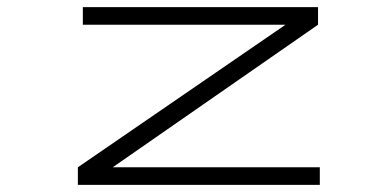

<svg xmlns="http://www.w3.org/2000/svg" viewBox="-20 -520 1090 540"><path d="M297 -49.5H879.5V0H199V-49.5L783 -450.5H213V-500H874.5V-450.5Z"/></svg>

Font: League Mono Extended UltraLight
Style: Regular
Weight: 200
Width: 9
Designer: Tyler Finck
Foundry: The League of Moveable Type / Tyler Finck
Version: Version 2.210